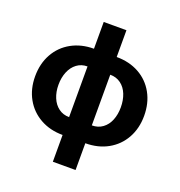

<svg xmlns="http://www.w3.org/2000/svg" viewBox="-154 -836 1071 1145"><g transform="rotate(20 381.0 -263.5)"><path d="M308.5 -707H452.7V180.1H308.5ZM34.8 -263.2Q34.8 -343.6 69.5 -405.9Q104.2 -468.2 166.6 -502.7Q228.9 -537.1 308.5 -537.1H336.1V10.2H308.5Q228.9 10.2 166.6 -24.5Q104.2 -59.3 69.5 -121.3Q34.8 -183.3 34.8 -263.2ZM325.4 -103.1V-424.7H308.5Q270 -424.7 241.6 -403.5Q213.1 -382.2 198 -345.4Q182.9 -308.5 182.9 -263.2Q182.9 -218 198 -181.6Q213.1 -145.2 241.6 -124.2Q270 -103.1 308.5 -103.1ZM425.7 10.2V-537.1H452.7Q533.3 -537.1 595.4 -502.7Q657.6 -468.2 692.1 -405.9Q726.6 -343.6 726.6 -263.2Q726.6 -183.3 692.1 -121.3Q657.6 -59.3 595.4 -24.5Q533.3 10.2 452.7 10.2ZM578.5 -263.2Q578.5 -308.5 563.9 -345.4Q549.3 -382.2 520.5 -403.5Q491.8 -424.7 452.7 -424.7H436.9V-103.1H452.7Q492.2 -103.1 520.7 -124.2Q549.3 -145.2 563.9 -181.6Q578.5 -218 578.5 -263.2Z"/></g></svg>

Font: Pretendard GOV Variable
Style: Regular
Weight: 400
Designer: Base glyphs from Inter by Rasmus Andersson; Hangul glyphs from Noto Sans CJK(Source Han Sans) by Jang Soo-young and Kang
Foundry: Kil Hyung-jin
Version: Version 1.307;Glyphs 3.2 (3192)